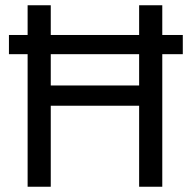

<svg xmlns="http://www.w3.org/2000/svg" viewBox="-20 -710 725 730"><path d="M14 -504V-577H675V-504ZM85 0V-690H173V-385H509V-690H597V0H509V-308H173V0Z"/></svg>

Font: Cairo Play Medium
Style: Regular
Weight: 500
Version: Version 3.119